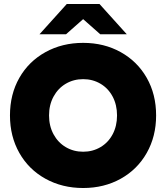

<svg xmlns="http://www.w3.org/2000/svg" viewBox="-20 -929 833 963"><path d="M30 -350Q30 -456 77 -538.5Q124 -621 208 -667.5Q292 -714 397 -714Q502 -714 585.5 -667.5Q669 -621 716 -538.5Q763 -456 763 -350Q763 -245 716 -162Q669 -79 585.5 -32.5Q502 14 397 14Q292 14 208 -32.5Q124 -79 77 -162Q30 -245 30 -350ZM567 -350Q567 -403 545 -444.5Q523 -486 484 -509Q445 -532 397 -532Q349 -532 310 -509Q271 -486 248.5 -444.5Q226 -403 226 -350Q226 -297 248.5 -255.5Q271 -214 310 -191Q349 -168 397 -168Q445 -168 484 -191Q523 -214 545 -255.5Q567 -297 567 -350ZM315 -909H479L616 -757H483L397 -833L311 -757H178Z"/></svg>

Font: Chess Sans ExtraBold
Style: Regular
Weight: 800
Designer: Wolf Bōese
Foundry: Wolf Bōese
Version: Version 7.223